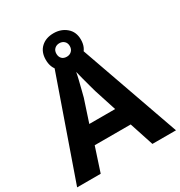

<svg xmlns="http://www.w3.org/2000/svg" viewBox="-201 -1022 1094 1164"><g transform="rotate(-30 346.0 -440.5)"><path d="M527 0 472 -168H220L165 0H0L251 -717H439L692 0ZM387 -451Q383 -466 374.5 -496Q366 -526 358 -557.5Q350 -589 345 -609Q341 -586 333.5 -556Q326 -526 319 -498Q312 -470 307 -451L256 -296H437ZM343.1 -648Q289 -648 255.5 -679Q222 -710 222 -764.5Q222 -819 255.3 -850Q288.5 -881 342.9 -881Q395 -881 431.5 -850Q468 -819 468 -765Q468 -710 432 -679Q396 -648 343.1 -648ZM343 -717Q363 -717 376.5 -730Q390 -743 390 -764.5Q390 -786 376.6 -798.5Q363.2 -811 343.1 -811Q323 -811 309.5 -798.4Q296 -785.8 296 -764Q296 -743 308.2 -730Q320.3 -717 343 -717Z"/></g></svg>

Font: Noto Sans Lao UI
Style: Regular
Weight: 400
Designer: Monotype Design Team
Foundry: Monotype Imaging Inc.
Version: Version 2.000